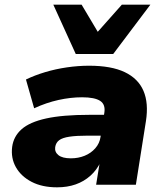

<svg xmlns="http://www.w3.org/2000/svg" viewBox="-20 -790 705 821"><path d="M224 11Q160 11 115 -12.5Q70 -36 48 -75Q26 -114 32 -162Q38 -207 72.5 -237.5Q107 -268 177.5 -283.5Q248 -299 362 -299H445L431 -210H356Q307 -210 277 -205.5Q247 -201 233 -190.5Q219 -180 216 -161Q213 -140 230 -126.5Q247 -113 283 -113Q315 -113 342 -124Q369 -135 387.5 -156Q406 -177 410 -205L426 -307Q432 -343 408.5 -358.5Q385 -374 331 -374Q282 -374 230 -362.5Q178 -351 126 -327L91 -450Q128 -468 173 -481.5Q218 -495 266.5 -502Q315 -509 361 -509Q456 -509 513.5 -481.5Q571 -454 593.5 -401.5Q616 -349 604 -272L561 0H391L407 -99H411Q394 -63 366.5 -38.5Q339 -14 303.5 -1.5Q268 11 224 11ZM304 -559 208 -770H329L398 -654L501 -770H623L464 -559Z"/></svg>

Font: Nunito Sans 10pt SemiExpanded Black
Style: Italic
Weight: 900
Width: 6
Italic angle: -9°
Designer: Vernon Adams
Foundry: Vernon Adams
Version: Version 3.101;gftools[0.9.27]